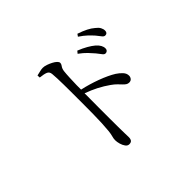

<svg xmlns="http://www.w3.org/2000/svg" viewBox="-164 -1019 1327 1327"><g transform="rotate(-45 500.0 -355.5)"><path d="M314 -742Q333 -746 348.5 -750Q364 -754 377 -754Q393 -754 411.5 -747.5Q430 -741 447.5 -732Q465 -723 476 -712.5Q487 -702 487 -693Q487 -683 482.5 -676.5Q478 -670 473 -661.5Q468 -653 465 -636Q462 -610 460.5 -575Q459 -540 458 -504Q458 -480 458 -460Q526 -445 591 -421Q661 -395 704 -368Q727 -353 744 -334.5Q761 -316 761 -294Q761 -280 752.5 -269.5Q744 -259 728 -259Q716 -259 706.5 -265Q697 -271 686.5 -282Q676 -293 661.5 -308Q647 -323 624 -339Q589 -364 545 -387Q506 -407 457 -425Q457 -406 457 -378Q456 -337 456.5 -285.5Q457 -234 456.5 -182Q456 -130 457 -86Q457 -53 458 -30.5Q459 -8 459 5Q459 24 451.5 33.5Q444 43 427 43Q411 43 400 28Q389 13 383 -8Q377 -29 377 -46Q377 -62 382 -79Q387 -96 390 -124Q393 -152 395 -193.5Q397 -235 397.5 -280.5Q398 -326 398 -368Q398 -410 398 -438Q398 -469 398 -502.5Q398 -536 397.5 -569Q397 -602 396 -630.5Q395 -659 393 -677Q391 -701 372.5 -709Q354 -717 315 -721ZM707 -565Q691 -584 670 -606Q649 -628 616 -652L630 -669Q668 -654 696.5 -637.5Q725 -621 744 -605Q762 -589 770.5 -573.5Q779 -558 779 -542Q779 -531 772.5 -524Q766 -517 755 -517Q743 -517 733 -531.5Q723 -546 707 -565ZM792 -654Q775 -673 755 -692Q735 -711 701 -734L713 -751Q752 -738 780.5 -723.5Q809 -709 827 -693Q847 -678 855.5 -662.5Q864 -647 864 -631Q864 -619 858 -612.5Q852 -606 841 -606Q829 -606 818.5 -620.5Q808 -635 792 -654Z"/></g></svg>

Font: Early Summer Mincho
Style: Regular
Weight: 400
Designer: GuiWonder
Version: Version 1.002